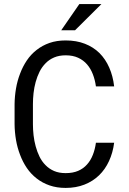

<svg xmlns="http://www.w3.org/2000/svg" viewBox="-20 -921 640 951"><path d="M545.4 -213.9H455.1Q450.7 -181.6 439.9 -154.1Q429.2 -126.5 411.1 -106.4Q393.1 -85.9 366.9 -74.7Q340.8 -63.5 305.2 -63.5Q272.5 -63.5 248 -74Q223.6 -84.5 205.6 -103Q187.5 -121.1 175.8 -145Q164.1 -168.9 156.7 -196.3Q149.4 -223.1 146.2 -251.2Q143.1 -279.3 143.1 -305.7V-405.8Q143.1 -432.1 146.2 -460.2Q149.4 -488.3 156.7 -515.1Q164.1 -542 176 -565.9Q188 -589.8 206.1 -607.9Q223.6 -626 248.3 -636.5Q272.9 -647 305.2 -647Q340.8 -647 366.9 -635Q393.1 -623 411.1 -602.1Q429.2 -581.1 439.9 -553.2Q450.7 -525.4 455.1 -493.2H545.4Q539.6 -543.9 521.2 -585.9Q502.9 -627.9 472.7 -658.2Q442.4 -688 400.4 -704.3Q358.4 -720.7 305.2 -720.7Q260.7 -720.7 225.1 -708.3Q189.5 -695.8 161.6 -673.8Q133.3 -651.9 113 -621.8Q92.8 -591.8 79.6 -556.6Q65.9 -521.5 59.3 -482.9Q52.7 -444.3 52.2 -404.8V-305.7Q52.7 -266.1 59.3 -227.5Q65.9 -189 79.6 -153.8Q92.8 -118.7 113 -88.9Q133.3 -59.1 161.6 -37.1Q189.5 -15.1 225.3 -2.7Q261.2 9.8 305.2 9.8Q356.4 9.8 398.2 -6.6Q439.9 -22.9 470.7 -52.7Q501 -82 520 -123.3Q539.1 -164.6 545.4 -213.9ZM373 -900.9 283.2 -771H351.6L482.4 -900.9Z"/></svg>

Font: RobotoMono Nerd Font
Style: Regular
Weight: 400
Monospace: yes
Designer: Google
Version: Version 3.000;Nerd Fonts 3.2.1